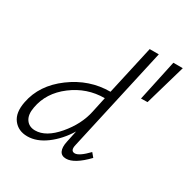

<svg xmlns="http://www.w3.org/2000/svg" viewBox="-162 -855 984 1005"><g transform="rotate(30 330.0 -353.0)"><path d="M515 -711 375 -83Q365 -42 393 -42Q419 -42 469 -94L489 -70Q417 5 367 5Q339 5 329 -16Q319 -37 327 -74L342 -145Q301 -78 245 -36.5Q189 5 133 5Q78 5 48 -34Q18 -73 32 -143Q54 -257 160.5 -336Q267 -415 394 -415L460 -711ZM603 -711H660L589 -465L550 -464ZM153 -42Q218 -42 282.5 -117.5Q347 -193 365 -278L385 -371Q278 -371 191.5 -305.5Q105 -240 88 -143Q79 -96 97.5 -69Q116 -42 153 -42Z"/></g></svg>

Font: EauTestInfant Semilight
Style: Italic
Weight: 300
Italic angle: -12°
Designer: Christian Thalmann (Catharsis Fonts)
Version: Version 0.001;PS 000.001;hotconv 1.0.88;makeotf.lib2.5.64775